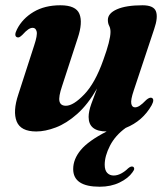

<svg xmlns="http://www.w3.org/2000/svg" viewBox="-20 -487 636 728"><path d="M555.5 -116Q567 -110.5 555 -88Q521 -28 456.5 -2Q417 26.5 397 65.5Q377 104.5 377 137.5Q377 158.5 386.5 168.5Q396 178.5 411 178.5Q425 178.5 439.5 170.8Q454 163 465.5 151.5Q476.5 142 484 145Q488 146.5 488.8 151.8Q489.5 157 482.5 166Q466.5 189 433.5 205Q400.5 221 358 221Q257.5 221 257.5 154Q257.5 116.5 286.2 81.8Q315 47 384.5 11.5Q316 11.5 316 -43.5Q316 -64.5 326.2 -93Q336.5 -121.5 348 -151.5Q313 -90.5 272.5 -54.8Q232 -19 191.8 -3.8Q151.5 11.5 117.5 11.5Q58.5 11.5 43.2 -26.5Q28 -64.5 49.5 -129L109.5 -314.5Q122.5 -353.5 119 -367.5Q115.5 -381.5 104 -381.5Q96 -381.5 87 -375.5Q78 -369.5 64.5 -354.5Q57 -347.5 52.8 -345.8Q48.5 -344 44 -346Q32 -351.5 44.5 -376Q65 -416.5 107.2 -441.8Q149.5 -467 209 -467Q268 -467 281.2 -434.2Q294.5 -401.5 274.5 -342L215.5 -161Q201.5 -120 205.5 -103Q209.5 -86 230 -86Q258 -86 299.2 -128.8Q340.5 -171.5 371.5 -259Q399 -334.5 399 -366Q399 -379.5 394 -389Q389 -398.5 389 -411.5Q389 -436.5 423.5 -451.8Q458 -467 520.5 -467Q562.5 -467 571.2 -444.2Q580 -421.5 564.5 -376.5L487 -143.5Q475 -108 477.8 -94Q480.5 -80 492 -80Q500 -80 509.5 -86Q519 -92 535 -108.5Q547.5 -119 555.5 -116Z"/></svg>

Font: Fraunces 72pt
Style: Bold Italic
Weight: 700
Italic angle: -16°
Version: Version 1.000;[b76b70a41]